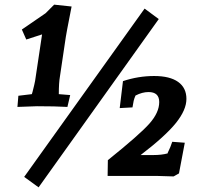

<svg xmlns="http://www.w3.org/2000/svg" viewBox="-20 -757 868 826"><path d="M282 -348 270 -297Q218 -300 139 -300L55 -297L59 -345L117 -352Q117 -352 120 -362Q129 -397 131 -409L161 -609L93 -587L74 -630Q161 -689 176 -700L213 -737L288 -729Q264 -609 260 -577L238 -429Q233 -401 233 -352ZM602 -720 663 -675 146 49 84 4ZM509 -408Q575 -430 643 -430Q711 -430 746.5 -404.5Q782 -379 782 -331.5Q782 -284 736.5 -227.5Q691 -171 585 -90H641Q675 -90 701 -97Q700 -97 706.5 -110.5Q713 -124 713 -125L721 -147L775 -143L750 -11L727 2Q671 0 660 0H443L444 -68Q581 -178 623 -225.5Q665 -273 665 -318Q665 -361 619 -361Q592 -361 563 -346Q558 -335 555 -323L550 -295L495 -292Z"/></svg>

Font: Andada SC
Style: Bold Italic
Weight: 700
Italic angle: -8.29999°
Designer: Carolina Giovagnoli
Foundry: Carolina Giovagnoli
Version: Version 1.003